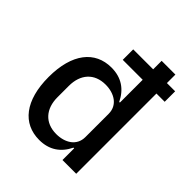

<svg xmlns="http://www.w3.org/2000/svg" viewBox="-206 -870 1013 1013"><g transform="rotate(45 300.0 -364.0)"><path d="M414.4 0H517V-598.7H578.5V-676.8H517V-740.1H414.4V-676.8H265.6V-598.7H414.4V-428.6H409.4C378.9 -491.5 328.1 -528.1 252.5 -528.1C130.3 -528.1 52.9 -432.9 52.9 -258.2C52.9 -83.1 130.3 12.1 252.5 12.1C328.1 12.1 378.9 -24.5 409.4 -87.4H414.4ZM161.6 -215.6V-300.4C161.6 -386.7 210.2 -442.5 294.4 -442.5C359 -442.5 414.4 -409.4 414.4 -345.2V-170.8C414.4 -106.5 359 -73.5 294.4 -73.5C210.2 -73.5 161.6 -129.3 161.6 -215.6Z"/></g></svg>

Font: Margiela Mono Medium
Style: Regular
Weight: 500
Designer: Mike Abbink, Paul van der Laan, Pieter van Rosmalen
Foundry: Bold Monday
Version: Version 2.003 2021